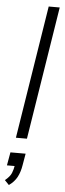

<svg xmlns="http://www.w3.org/2000/svg" viewBox="-65 -766 358 1058"><g transform="rotate(5 114.0 -236.5)"><path d="M43 0 160 -736H221L104 0ZM27 263 3 238Q30 216 38.5 195.5Q47 175 51 148L67 156H7L20 83H104L93 147Q87 185 72 213.5Q57 242 27 263Z"/></g></svg>

Font: Mulish ExtraLight Light
Style: Italic
Weight: 300
Italic angle: -9°
Version: Version 3.603